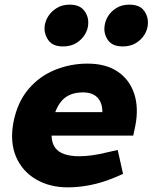

<svg xmlns="http://www.w3.org/2000/svg" viewBox="-20 -799 657 827"><path d="M272 8Q194 8 135 -26.5Q76 -61 49 -124Q22 -187 38 -273Q55 -359 102.5 -415Q150 -471 217 -498Q284 -525 357 -525Q436 -525 487 -490.5Q538 -456 558 -395.5Q578 -335 563 -258L554 -215H202Q203 -183 217 -163.5Q231 -144 257.5 -135Q284 -126 321 -126Q347 -126 376.5 -130Q406 -134 438 -142L487 -153L510 -50L473 -34Q420 -12 369.5 -2Q319 8 272 8ZM218 -316H421Q421 -357 399.5 -379Q378 -401 338 -401Q293 -401 264 -381Q235 -361 218 -316ZM251 -599Q208 -599 189 -625Q170 -651 172 -683Q174 -707 187.5 -728.5Q201 -750 224.5 -764.5Q248 -779 280 -779Q323 -779 342.5 -753.5Q362 -728 360 -696Q359 -672 345.5 -650Q332 -628 308.5 -613.5Q285 -599 251 -599ZM508 -599Q465 -599 446 -625Q427 -651 430 -683Q432 -707 445 -728.5Q458 -750 481.5 -764.5Q505 -779 537 -779Q581 -779 600 -753.5Q619 -728 617 -696Q616 -672 602.5 -650Q589 -628 565.5 -613.5Q542 -599 508 -599Z"/></svg>

Font: REM
Style: Bold Italic
Weight: 700
Italic angle: -11°
Designer: Octavio Pardo
Foundry: Ashler Design
Version: Version 1.005;gftools[0.9.28]